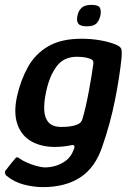

<svg xmlns="http://www.w3.org/2000/svg" viewBox="-34 -637 541 788"><path d="M36 -242Q51 -309 81 -362.5Q111 -416 164 -447Q217 -478 301 -478Q341 -478 378 -471.5Q415 -465 441 -454Q461 -446 464 -435.5Q467 -425 465 -401Q457 -322 438 -226.5Q419 -131 386 -36Q357 51 295.5 91Q234 131 142 131Q105 131 64 120.5Q23 110 -9 83Q-12 79 -13.5 73Q-15 67 -10 61Q-6 57 0 48.5Q6 40 13 32Q20 24 23 20Q31 9 35.5 8.5Q40 8 47 14Q58 22 76 30Q94 38 115 44Q136 50 152 50Q172 50 194.5 43.5Q217 37 237.5 21.5Q258 6 269 -24Q269 -25 269.5 -26.5Q270 -28 271 -29Q273 -36 270 -39.5Q267 -43 258 -41Q246 -38 227.5 -36Q209 -34 191 -34Q135 -34 94.5 -57Q54 -80 37.5 -127Q21 -174 36 -242ZM155 -259Q146 -218 147.5 -185.5Q149 -153 165.5 -134.5Q182 -116 219 -116Q235 -116 251.5 -118Q268 -120 281 -125Q290 -128 296 -134Q302 -140 304 -148Q311 -170 318 -201Q325 -232 331 -264.5Q337 -297 341.5 -324.5Q346 -352 348 -368Q350 -374 349 -382Q348 -390 342 -393Q333 -398 317.5 -401Q302 -404 281 -404Q227 -404 197.5 -363.5Q168 -323 155 -259ZM378 -573Q373 -552 361.5 -540.5Q350 -529 322 -529Q295 -529 287 -540.5Q279 -552 284 -573Q288 -593 301 -605Q314 -617 341 -617Q370 -617 376 -605Q382 -593 378 -573Z"/></svg>

Font: Glory Thin SemiBold
Style: Italic
Weight: 600
Italic angle: -12°
Version: Version 1.011